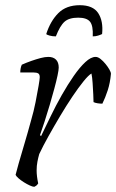

<svg xmlns="http://www.w3.org/2000/svg" viewBox="-20 -719 447 739"><path d="M112 0Q106 0 95 -5Q84 -10 72 -17.5Q60 -25 51 -33Q42 -41 40 -46Q43 -59 52 -90.5Q61 -122 74 -165.5Q87 -209 100 -257Q110 -291 117 -326.5Q124 -362 128.5 -388.5Q133 -415 133 -422Q133 -433 127 -436.5Q121 -440 110 -440H58Q58 -448 59.5 -456Q61 -464 64 -470Q82 -478 100.5 -484.5Q119 -491 136 -495.5Q153 -500 166 -500Q185 -500 195.5 -489.5Q206 -479 206 -459Q206 -450 201.5 -428.5Q197 -407 189 -377.5Q181 -348 171.5 -315.5Q162 -283 152 -252.5Q142 -222 134 -199L138 -195Q155 -230 175 -271.5Q195 -313 218 -353.5Q241 -394 264 -427Q287 -460 308.5 -480Q330 -500 348 -500Q357 -500 367 -492Q377 -484 386 -473Q395 -462 401 -451.5Q407 -441 407 -435Q404 -400 394.5 -371Q385 -342 374 -320Q365 -320 355.5 -321.5Q346 -323 340 -326Q340 -335 339 -355.5Q338 -376 336.5 -399Q335 -422 332 -436Q321 -430 301.5 -406Q282 -382 258.5 -347Q235 -312 211.5 -272.5Q188 -233 166.5 -194.5Q145 -156 131 -126Q127 -112 124 -96.5Q121 -81 121 -63Q121 -52 122.5 -39.5Q124 -27 127 -13Q125 -10 122.5 -7Q120 -4 112 0ZM195 -579Q182 -579 171 -582Q160 -585 158 -588Q174 -638 204.5 -668.5Q235 -699 287 -699Q338 -699 358 -668.5Q378 -638 373 -588Q367 -585 357.5 -582Q348 -579 337 -579Q339 -620 326.5 -635.5Q314 -651 281 -651Q246 -651 228.5 -635.5Q211 -620 195 -579Z"/></svg>

Font: Texturina 12pt Thin
Style: Italic
Weight: 250
Italic angle: -11°
Designer: Guillermo Torres Carreño
Foundry: Omnibus-Type
Version: Version 1.002